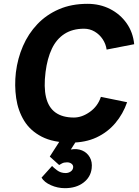

<svg xmlns="http://www.w3.org/2000/svg" viewBox="-20 -733 724 1003"><path d="M350 12Q258 12 198 -19Q138 -50 106 -102.5Q74 -155 64.5 -220.5Q55 -286 63 -355Q72 -428 100 -492.5Q128 -557 175 -606.5Q222 -656 287.5 -684.5Q353 -713 437 -713Q502 -713 555 -686Q608 -659 641.5 -611.5Q675 -564 681 -502L537 -474Q533 -503 516.5 -528Q500 -553 474.5 -568Q449 -583 419 -583Q359 -583 317 -556Q275 -529 251 -478.5Q227 -428 218 -357Q208 -278 220.5 -225Q233 -172 269.5 -145.5Q306 -119 366 -119Q408 -119 449.5 -148.5Q491 -178 507 -227L644 -199Q623 -138 582.5 -90Q542 -42 484 -15Q426 12 350 12ZM319 250Q281 250 246 234.5Q211 219 197 195L252 134Q259 142 278 156.5Q297 171 323 171Q337 171 348.5 163.5Q360 156 362 143Q364 131 354.5 123Q345 115 330 115Q314 115 304 120.5Q294 126 289 129L240 85L296 -2H382L350 48Q383 42 409 53Q435 64 449 88.5Q463 113 459 146Q454 192 416 221Q378 250 319 250Z"/></svg>

Font: Inclusive Sans
Style: Bold Italic
Weight: 700
Italic angle: -7°
Designer: Olivia King
Foundry: Olivia King
Version: Version 2.004